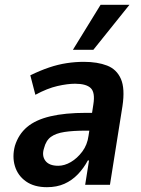

<svg xmlns="http://www.w3.org/2000/svg" viewBox="-20 -768 586 798"><path d="M175 10Q122 10 88 -14Q54 -38 42 -77.5Q30 -117 42 -162Q57 -210 92.5 -240Q128 -270 189 -284.5Q250 -299 338 -299H382L372 -225H335Q284 -225 248 -219.5Q212 -214 191.5 -199Q171 -184 163 -152Q153 -121 168.5 -100Q184 -79 222 -79Q248 -79 274.5 -94.5Q301 -110 322 -138Q343 -166 348 -204L368 -334Q376 -384 357 -402Q338 -420 292 -420Q261 -420 219 -410.5Q177 -401 127 -374L106 -455Q147 -475 184 -487.5Q221 -500 257 -505.5Q293 -511 328 -511Q385 -511 425 -495.5Q465 -480 482.5 -440Q500 -400 489 -327L437 0H334L350 -101H345Q328 -69 303.5 -43.5Q279 -18 247.5 -4Q216 10 175 10ZM283 -561 398 -748H518L368 -561Z"/></svg>

Font: Nunito Sans 7pt Condensed
Style: Bold Italic
Weight: 700
Width: 3
Italic angle: -9°
Designer: Vernon Adams
Foundry: Vernon Adams
Version: Version 3.101;gftools[0.9.27]